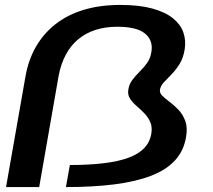

<svg xmlns="http://www.w3.org/2000/svg" viewBox="-20 -759 866 779"><path d="M4.5 0H139L218 -452Q227 -499.5 247 -537Q267 -574.5 297.5 -599.8Q328 -625 368 -637.8Q408 -650.5 455.5 -650.5Q535 -650.5 568.2 -623Q601.5 -595.5 594.5 -550Q590.5 -522.5 577 -503.8Q563.5 -485 547 -468.8Q530.5 -452.5 517 -434.8Q503.5 -417 500.5 -394Q497.5 -375 507.2 -359.5Q517 -344 533 -330Q549 -316 564.5 -300.5Q580 -285 589.2 -264.8Q598.5 -244.5 594 -216.5Q588.5 -183 565.8 -158.8Q543 -134.5 502 -119.2Q461 -104 401.2 -96.8Q341.5 -89.5 263.5 -89.5L247.5 0Q358 0 444.5 -11Q531 -22 592.8 -45.8Q654.5 -69.5 690.2 -108.5Q726 -147.5 735 -204Q741.5 -241.5 731.8 -268Q722 -294.5 704.8 -312.8Q687.5 -331 669.2 -344.8Q651 -358.5 639 -370Q627 -381.5 629 -395Q631.5 -410.5 645 -425.2Q658.5 -440 676 -457.5Q693.5 -475 708.8 -499.8Q724 -524.5 729.5 -560Q735 -595.5 723.8 -627.8Q712.5 -660 681.5 -685Q650.5 -710 597.8 -724.5Q545 -739 468 -739Q385 -739 318.8 -718.8Q252.5 -698.5 204.2 -660.2Q156 -622 125.5 -568.8Q95 -515.5 83.5 -449.5Z"/></svg>

Font: Anybody Expanded Medium
Style: Italic
Weight: 500
Width: 7
Italic angle: -10°
Version: Version 1.113;gftools[0.9.25]